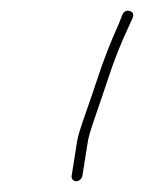

<svg xmlns="http://www.w3.org/2000/svg" viewBox="-20 -726 268 357"><path d="M121.6 -389C124.3 -389 126.8 -390 129.1 -392C131.4 -394 132.8 -396.3 133.2 -399L143.5 -464C144.7 -471.3 149.2 -486.5 157.2 -509.5C165.2 -532.5 173 -555.7 180.7 -579C192.1 -613.6 204.9 -645.9 219.1 -676L226.8 -693C229.1 -699.7 227.3 -703.8 221.2 -705.5C215.2 -707.2 210.7 -705 207.7 -699L201 -682C186.2 -649.2 173.3 -616.2 162.3 -583C154.6 -559.7 146.6 -536.2 138.2 -512.5C129.8 -488.8 124.9 -472.7 123.5 -464L113.2 -399C112.8 -396.3 113.4 -394 115.1 -392C116.8 -390 118.9 -389 121.6 -389Z"/></svg>

Font: Proton
Style: RgIt
Weight: 500
Version: Version 1.017